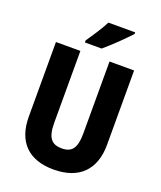

<svg xmlns="http://www.w3.org/2000/svg" viewBox="-167 -1036 967 1152"><g transform="rotate(20 316.0 -460.5)"><path d="M494 -921V-931H323C300 -886 264 -832 231 -784V-771H338C387 -812 462 -885 494 -921ZM566 -239V-714H409V-255C409 -160 381 -126 317 -126C255 -126 223 -157 223 -254V-714H67V-238C67 -78 154 10 314 10C480 10 566 -83 566 -239Z"/></g></svg>

Font: Noto Sans Malayalam Condensed ExtraBold
Style: Regular
Weight: 800
Width: 3
Designer: Jelle Bosma - Monotype Design Team
Foundry: Monotype Imaging Inc.
Version: Version 2.104